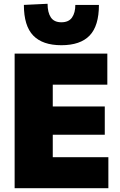

<svg xmlns="http://www.w3.org/2000/svg" viewBox="-20 -997 638 1017"><path d="M57.5 0V-713H548.5V-548.5H259.5V-433H535V-283.5H259.5V-164.5H554V0ZM305 -757.5Q205.5 -757.5 156 -808.8Q106.5 -860 106.5 -971L232 -977Q232 -931 249.2 -905Q266.5 -879 305 -879Q344 -879 361.5 -904.2Q379 -929.5 379 -971H504Q504 -860 454.8 -808.8Q405.5 -757.5 305 -757.5Z"/></svg>

Font: Heraclito ExtraBold
Style: Regular
Weight: 800
Designer: Kostas Bartsokas (font) & Cristiano Sobral (main changes)
Foundry: Kostas Bartsokas (font) & Cristiano Sobral (main changes)
Version: Version 1.00;July 8, 2020;FontCreator 13.0.0.2655 64-bit